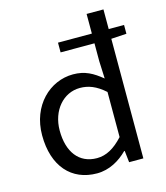

<svg xmlns="http://www.w3.org/2000/svg" viewBox="-119 -887 857 991"><g transform="rotate(-15 310.0 -391.5)"><path d="M277 13C343 13 399 -20 441 -62H444L451 0H527V-639L609 -644V-691H527V-796H437V-691H256V-639H437V-543L441 -450C393 -489 352 -513 288 -513C164 -513 53 -409 53 -250C53 -84 141 13 277 13ZM297 -63C201 -63 147 -136 147 -250C147 -358 216 -436 304 -436C349 -436 390 -421 437 -379V-138C391 -88 347 -63 297 -63Z"/></g></svg>

Font: Source Han Sans TC
Style: Regular
Weight: 400
Designer: Ryoko NISHIZUKA 西塚涼子 (kana, bopomofo & ideographs); Paul D. Hunt (Latin, Greek & Cyrillic); Sandoll Communications 산돌커뮤니
Foundry: Adobe
Version: Version 2.002;hotconv 1.0.116;makeotfexe 2.5.65601